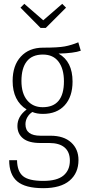

<svg xmlns="http://www.w3.org/2000/svg" viewBox="-20 -781 451 1003"><path d="M402 -516Q366 -503 286 -501Q359 -460 359 -355Q359 -276 318 -231Q277 -186 204 -186Q172 -186 149 -196Q132 -185 122.5 -168Q113 -151 113 -132Q113 -72 192 -72H244Q313 -72 351.5 -37Q390 -2 390 55Q390 123 343.5 162.5Q297 202 206 202Q112 202 70 166.5Q28 131 28 56H69Q70 114 100 139Q130 164 206 164Q278 164 311.5 136Q345 108 345 58Q345 13 317.5 -10.5Q290 -34 237 -34H191Q130 -34 100.5 -58Q71 -82 71 -123Q71 -173 119 -209Q46 -255 46 -358Q46 -439 89 -485.5Q132 -532 205 -532Q283 -532 318 -538.5Q353 -545 389 -560ZM92 -358Q92 -293 122 -257Q152 -221 203 -221Q314 -221 314 -356Q314 -421 286 -458.5Q258 -496 204 -496Q148 -496 120 -460.5Q92 -425 92 -358ZM305 -761 325 -741 219 -635H192L87 -741L107 -761L206 -675Z"/></svg>

Font: Fira Sans Extra Condensed ExtraLight
Style: Regular
Weight: 275
Width: 1
Designer: Carrois Corporate & Edenspiekermann AG
Foundry: Carrois Corporate GbR & Edenspiekermann AG
Version: Version 4.203